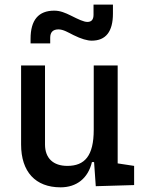

<svg xmlns="http://www.w3.org/2000/svg" viewBox="-20 -801 626 831"><path d="M242.2 9.8C311.5 9.8 361.3 -29.3 377.9 -99.6H387.2L394.5 4.9L560.5 0V-83L489.3 -93.8V-517.6H385.7V-239.3C385.7 -126.5 346.7 -83 271.5 -83C210.4 -83 174.8 -116.2 174.8 -175.8V-517.6H71.3V-175.8C71.3 -57.6 133.3 9.8 242.2 9.8ZM112.3 -613.3H197.3V-637.7C197.3 -662.1 209.5 -673.8 233.4 -673.8C253.9 -673.8 275.9 -660.2 297.4 -649.4C331.5 -632.3 358.4 -625 377 -625C438 -625 468.8 -664.1 468.8 -742.2V-781.2H384.8V-737.3C384.8 -716.3 376 -706.1 358.4 -706.1C342.3 -706.1 319.3 -717.3 287.1 -733.4C262.2 -745.6 240.7 -754.9 214.8 -754.9C146.5 -754.9 112.3 -714.4 112.3 -632.8Z"/></svg>

Font: Cascadia Code PL
Style: Regular
Weight: 400
Monospace: yes
Designer: Aaron Bell
Foundry: Saja Typeworks
Version: Version 2404.023